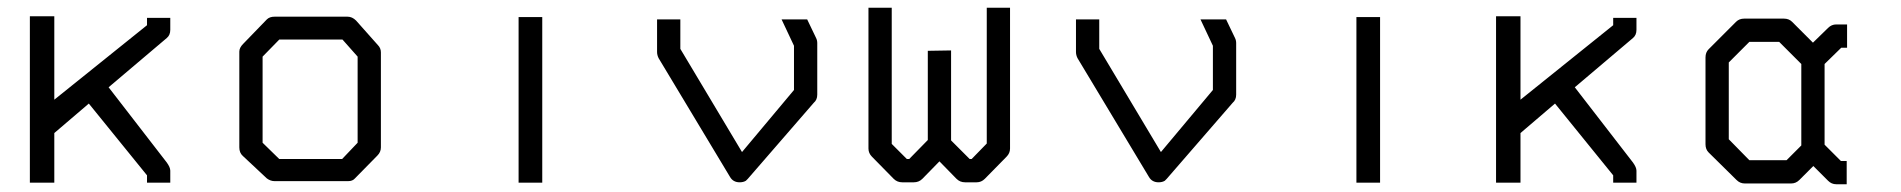

<svg xmlns="http://www.w3.org/2000/svg" viewBox="-20 -520 4900 495"><path d="M120 -177V-49H57V-478H120V-263L359 -455V-474H419V-443Q419 -429.5 410 -422L260 -295L410 -101Q419 -88.5 419 -80V-49H359V-68L209 -253Z M657 -374V-152L700 -110H862L902 -152V-374L863 -418H700ZM607 -407 668 -470Q675 -477 688 -477H876Q888 -477 898 -467L954 -404Q962 -396 962 -385V-140Q962 -128 953 -119L895 -60Q889 -53 877.5 -53H874H688Q677.5 -53 668 -60L606 -118Q597 -126 597 -140V-387Q597 -397 607 -407Z M1317 -476H1378V-49H1317Z M2061 -470 2084 -422Q2087 -416 2087 -409V-276Q2087 -262.5 2078 -255L1908 -59L1903 -54Q1896.5 -50 1887 -50Q1870 -50 1862 -64L1678 -370Q1674 -378 1674 -386V-470H1734V-394L1893 -128L2027 -288V-402L1995 -470Z M2432 -390V-158L2480 -110H2485L2524 -150V-500H2584V-137Q2584 -125 2575 -116L2519 -59Q2510 -50 2498 -50H2468Q2455 -50 2446 -59L2402 -104L2358 -59Q2349 -50 2336 -50H2306Q2293 -50 2284 -59L2228 -116Q2219 -125 2219 -137V-500H2279V-149L2318 -110H2324L2372 -159V-389Z M3141 -470 3164 -422Q3167 -416 3167 -409V-276Q3167 -262.5 3158 -255L2988 -59L2983 -54Q2976.5 -50 2967 -50Q2950 -50 2942 -64L2758 -370Q2754 -378 2754 -386V-470H2814V-394L2973 -128L3107 -288V-402L3075 -470Z M3477 -476H3538V-49H3477Z M3900 -177V-49H3837V-478H3900V-263L4139 -455V-474H4199V-443Q4199 -429.5 4190 -422L4040 -295L4190 -101Q4199 -88.5 4199 -80V-49H4139V-68L3989 -253Z M4684 -147 4726 -105H4741V-45H4714Q4702 -45 4693 -54L4655 -92L4619 -56Q4610 -47 4598 -47H4478Q4466 -47 4457 -56L4385 -127Q4377 -135 4377 -148V-372Q4377 -385 4385 -393L4456 -464Q4464 -472 4477 -472H4579Q4592 -472 4600 -464L4654 -410L4693 -448Q4702 -457 4714 -457H4742V-397H4727L4684 -355ZM4624 -145V-355L4567 -412H4490L4437 -359V-161L4490 -107H4586Z"/></svg>

Font: ibm3270
Style: Regular
Weight: 400
Monospace: yes
Version: Version 2.0.3